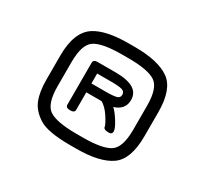

<svg xmlns="http://www.w3.org/2000/svg" viewBox="-102 -686 803 752"><g transform="rotate(30 299.0 -310.0)"><path d="M285.2 -130.9H313.5Q402.3 -130.9 436 -153.3Q469.7 -175.8 469.7 -255.9V-364.3Q469.7 -444.3 436 -466.8Q402.3 -489.3 313.5 -489.3H285.2Q195.3 -489.3 161.6 -466.8Q127.9 -444.3 127.9 -364.3V-255.9Q127.9 -175.8 161.6 -153.3Q195.3 -130.9 285.2 -130.9ZM285.2 -80.1Q184.6 -80.1 145 -105Q105.5 -129.9 91.3 -165.5Q77.1 -201.2 77.1 -255.9V-364.3Q77.1 -472.7 134.8 -508.8Q184.6 -540 285.2 -540H313.5Q418.9 -540 469.7 -504.4Q520.5 -468.8 520.5 -364.3V-255.9Q520.5 -151.4 469.7 -115.7Q418.9 -80.1 313.5 -80.1ZM404.3 -352.5Q404.3 -308.6 357.4 -293.9Q371.1 -282.2 389.2 -253.4Q407.2 -224.6 407.2 -210.9Q406.2 -198.2 392.6 -198.2Q367.2 -198.2 367.2 -210.9Q364.3 -222.7 346.7 -250Q329.1 -277.3 306.6 -291H237.3V-211.9Q237.3 -198.2 217.3 -198.2Q197.3 -198.2 197.3 -211.9V-401.4Q197.3 -416 215.8 -416H297.9Q404.3 -416 404.3 -352.5ZM297.9 -331.1Q335.9 -331.1 350.1 -335Q364.3 -338.9 364.3 -353Q364.3 -367.2 350.6 -371.6Q336.9 -376 297.9 -376H237.3V-331.1Z"/></g></svg>

Font: Jura
Style: Book
Weight: 400
Version: Version 2.5